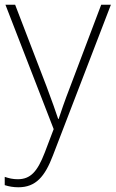

<svg xmlns="http://www.w3.org/2000/svg" viewBox="-23 -550 489 812"><path d="M0 -530 204 -4 166 96C135 176 106 208 52 208C31 208 15 204 -3 198V233C16 239 34 242 55 242C128 242 167 197 201 107L446 -530H405L273 -181C250 -122 235 -77 225 -47H223C213 -78 197 -122 174 -184L41 -530Z"/></svg>

Font: Noto Sans Meetei Mayek ExtraLight
Style: Regular
Weight: 200
Designer: Monotype Design Team and Neelakash Kshetrimayum
Foundry: Monotype Imaging Inc.
Version: Version 2.002